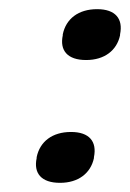

<svg xmlns="http://www.w3.org/2000/svg" viewBox="-20 -390 284 419"><path d="M60 -47V-45C53 -12 70 9 111 9C151 9 178 -12 185 -45V-47C192 -81 175 -102 135 -102C94 -102 67 -81 60 -47ZM117 -313C110 -280 127 -259 168 -259C208 -259 235 -280 242 -313V-315C249 -349 232 -370 192 -370C151 -370 124 -349 117 -315Z"/></svg>

Font: LT Wave
Style: Italic
Weight: 400
Designer: Daniel Lyons
Version: Version 2.5 (Glyphs App)